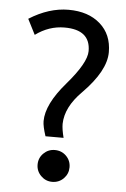

<svg xmlns="http://www.w3.org/2000/svg" viewBox="-50 -689 485 738"><g transform="rotate(5 192.5 -320.0)"><path d="M353 -503Q353 -430.7 263.9 -340.6Q201.5 -278.2 200 -213.4Q200 -192.1 208.4 -159.9H138.6Q126.2 -197.5 126.2 -217.3Q126.2 -282.7 200.7 -368.8Q275.2 -455 275.2 -500.5Q275.2 -582.7 175.7 -582.7Q115.3 -582.7 63.4 -544.6L33.2 -604Q109.4 -652 185.1 -652Q261.4 -652 307.2 -611.6Q353 -571.3 353 -503ZM241.1 -49Q241.1 -23.8 223.3 -5.7Q205.4 12.4 179.2 12.4Q154 12.4 135.9 -5.7Q117.8 -23.8 117.8 -49Q117.8 -74.8 135.9 -92.6Q154 -110.4 179.2 -110.4Q205.4 -110.4 223.3 -92.6Q241.1 -74.8 241.1 -49Z"/></g></svg>

Font: Shan Wanhai
Style: Regular
Weight: 400
Designer: Khon Soe Zaw Thu
Foundry: Shan Unicode
Version: Version 1.00 June 3, 2017, initial release